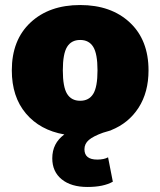

<svg xmlns="http://www.w3.org/2000/svg" viewBox="-20 -530 638 764"><path d="M571 -250Q571 -163 531.5 -101.5Q492 -40 422 -12H423Q422 -12 420 -11Q418 -10 417 -10Q398 -4 390 -2Q351 12 333.5 27Q316 42 316 64Q316 105 367 105Q394 105 410 96L429 193Q392 214 328 214Q263 214 225.5 183.5Q188 153 188 100Q188 40 236 5Q139 -12 83 -78.5Q27 -145 27 -250Q27 -371 101.5 -440.5Q176 -510 299 -510Q422 -510 496.5 -440.5Q571 -371 571 -250ZM351 -343.5Q334 -371 299 -371Q264 -371 247 -343.5Q230 -316 230 -250Q230 -184 247 -156.5Q264 -129 299 -129Q334 -129 351 -156.5Q368 -184 368 -250Q368 -316 351 -343.5Z"/></svg>

Font: Elaine Sans ExtraBold
Style: Regular
Weight: 800
Designer: Wei Huang
Foundry: Wei Huang
Version: Version 2.001;December 24, 2019;FontCreator 12.0.0.2547 64-b